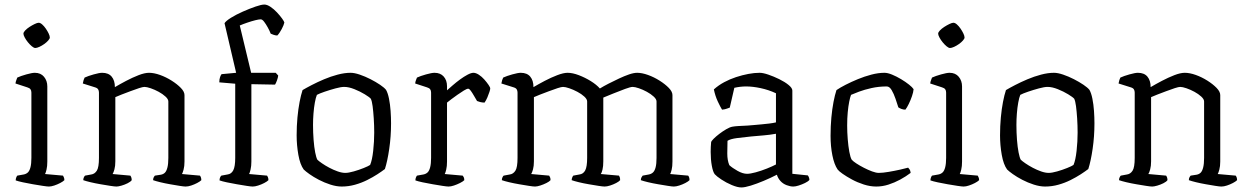

<svg xmlns="http://www.w3.org/2000/svg" viewBox="-20 -820 5490 844"><path d="M195 0Q188 0 168 -3Q148 -6 125 -10Q102 -14 81 -18.5Q60 -23 49 -27Q49 -34 51.5 -40Q54 -46 56 -48L84 -53Q95 -55 102.5 -62Q110 -69 114 -85Q118 -101 118 -126V-413Q118 -422 114 -427.5Q110 -433 100 -436L48 -453Q49 -461 52 -468.5Q55 -476 56 -479Q71 -486 96 -493Q121 -500 133 -500Q159 -500 173.5 -482.5Q188 -465 188 -440V-110Q188 -89 184.5 -74.5Q181 -60 178 -55L257 -48Q259 -44 261 -39.5Q263 -35 263 -28Q257 -22 244.5 -15.5Q232 -9 218.5 -4.5Q205 0 195 0ZM135 -609Q129 -609 120 -616.5Q111 -624 102.5 -634.5Q94 -645 88.5 -655.5Q83 -666 83 -672Q83 -678 90.5 -686Q98 -694 109.5 -701.5Q121 -709 132.5 -714.5Q144 -720 150 -720Q157 -720 165.5 -712.5Q174 -705 181.5 -694Q189 -683 194 -672.5Q199 -662 199 -655Q199 -650 192 -642Q185 -634 174.5 -626.5Q164 -619 153 -614Q142 -609 135 -609Z M492 0Q484 0 465 -3Q446 -6 422.5 -10Q399 -14 378 -19Q357 -24 346 -28Q346 -35 349 -41Q352 -47 354 -48L381 -53Q396 -55 405.5 -69.5Q415 -84 415 -126V-413Q415 -421 411.5 -427Q408 -433 398 -436L344 -453Q346 -463 347.5 -468Q349 -473 352 -479Q367 -486 392 -493Q417 -500 429 -500Q457 -500 471 -483Q485 -466 485 -437Q507 -450 534.5 -464.5Q562 -479 589 -489.5Q616 -500 635 -500Q657 -500 683.5 -490.5Q710 -481 734.5 -465.5Q759 -450 775 -433.5Q791 -417 791 -402V-110Q791 -89 787 -74.5Q783 -60 780 -55L859 -48Q862 -44 863.5 -39Q865 -34 865 -28Q859 -22 846.5 -15.5Q834 -9 820.5 -4.5Q807 0 796 0Q788 0 769.5 -3Q751 -6 728 -10Q705 -14 684.5 -19Q664 -24 653 -28Q653 -35 655.5 -40Q658 -45 661 -48L687 -52Q698 -54 705 -61Q712 -68 716 -84Q720 -100 720 -126V-374Q720 -384 707.5 -395.5Q695 -407 677.5 -416.5Q660 -426 642.5 -432Q625 -438 615 -438Q608 -438 591 -432.5Q574 -427 553 -419Q532 -411 513.5 -404Q495 -397 487 -393V-111Q487 -90 483 -75.5Q479 -61 475 -55L553 -48Q556 -44 557.5 -39Q559 -34 559 -28Q554 -21 541 -14.5Q528 -8 514 -4Q500 0 492 0Z M1091 0Q1083 0 1064 -3Q1045 -6 1021.5 -10Q998 -14 977 -18.5Q956 -23 945 -27Q945 -35 948 -41Q951 -47 953 -48L980 -53Q997 -55 1005.5 -71.5Q1014 -88 1014 -126V-452L944 -458Q944 -472 947.5 -481.5Q951 -491 954 -494L1018 -500L967 -718Q973 -728 995.5 -742Q1018 -756 1047.5 -769Q1077 -782 1103 -791Q1129 -800 1142 -800Q1154 -800 1169 -790Q1184 -780 1197.5 -765.5Q1211 -751 1220 -738.5Q1229 -726 1230 -721Q1229 -716 1226 -708.5Q1223 -701 1218.5 -692.5Q1214 -684 1209 -676.5Q1204 -669 1199 -664Q1191 -664 1182.5 -667Q1174 -670 1170 -672Q1165 -685 1157 -699.5Q1149 -714 1141 -724.5Q1133 -735 1126 -735Q1118 -735 1102 -731Q1086 -727 1067 -720.5Q1048 -714 1034 -708L1084 -500H1192L1203 -488Q1202 -479 1197.5 -466.5Q1193 -454 1189 -448L1085 -450V-110Q1085 -90 1081.5 -75Q1078 -60 1075 -55L1154 -48Q1155 -47 1157.5 -41.5Q1160 -36 1160 -28Q1154 -22 1141.5 -15.5Q1129 -9 1115 -4.5Q1101 0 1091 0Z M1482 0Q1459 0 1432.5 -8.5Q1406 -17 1382 -29.5Q1358 -42 1340.5 -54.5Q1323 -67 1315 -75Q1299 -97 1291.5 -139.5Q1284 -182 1284 -225Q1284 -266 1287.5 -303.5Q1291 -341 1297 -372Q1303 -403 1310 -424Q1325 -433 1350 -446Q1375 -459 1404.5 -471.5Q1434 -484 1464.5 -492Q1495 -500 1521 -500Q1538 -500 1561.5 -492Q1585 -484 1608.5 -472Q1632 -460 1650.5 -447.5Q1669 -435 1677 -425Q1685 -411 1690 -386Q1695 -361 1697 -332.5Q1699 -304 1699 -278Q1699 -220 1691 -165.5Q1683 -111 1672 -77Q1659 -67 1639 -54Q1619 -41 1594 -28.5Q1569 -16 1540.5 -8Q1512 0 1482 0ZM1498 -60Q1512 -60 1535 -66.5Q1558 -73 1579 -81.5Q1600 -90 1607 -95Q1616 -116 1620.5 -157Q1625 -198 1625 -237Q1625 -268 1623 -299Q1621 -330 1618 -353Q1615 -376 1610 -386Q1604 -393 1583.5 -405.5Q1563 -418 1538 -428Q1513 -438 1493 -438Q1479 -438 1455 -431.5Q1431 -425 1407.5 -417Q1384 -409 1373 -403Q1368 -391 1364 -369Q1360 -347 1358 -321Q1356 -295 1356 -271Q1356 -237 1358.5 -205Q1361 -173 1365.5 -150Q1370 -127 1375 -118Q1381 -112 1395.5 -102Q1410 -92 1428 -82.5Q1446 -73 1464.5 -66.5Q1483 -60 1498 -60Z M1952 0Q1944 0 1925 -3Q1906 -6 1882.5 -10Q1859 -14 1838 -18.5Q1817 -23 1806 -27Q1806 -34 1808.5 -40Q1811 -46 1813 -48L1841 -53Q1852 -55 1859.5 -62Q1867 -69 1871 -85Q1875 -101 1875 -126V-413Q1875 -422 1871 -427.5Q1867 -433 1857 -436L1805 -453Q1806 -462 1809 -469Q1812 -476 1813 -479Q1828 -486 1853 -493Q1878 -500 1890 -500Q1916 -500 1930.5 -483.5Q1945 -467 1945 -441V-423Q1954 -431 1969.5 -444.5Q1985 -458 2002 -470.5Q2019 -483 2035 -491.5Q2051 -500 2061 -500Q2072 -500 2085 -491.5Q2098 -483 2109 -470.5Q2120 -458 2127.5 -447Q2135 -436 2135 -431Q2135 -427 2131.5 -416Q2128 -405 2122.5 -392Q2117 -379 2110 -369Q2100 -369 2090.5 -371.5Q2081 -374 2077 -376Q2071 -386 2063.5 -399Q2056 -412 2049.5 -421Q2043 -430 2038 -430Q2032 -430 2019 -422Q2006 -414 1991 -403.5Q1976 -393 1963.5 -383.5Q1951 -374 1945 -369V-110Q1945 -89 1941.5 -74.5Q1938 -60 1935 -55L2014 -48Q2016 -46 2018.5 -41Q2021 -36 2021 -28Q2015 -22 2002 -15.5Q1989 -9 1975.5 -4.5Q1962 0 1952 0Z M2332 0Q2324 0 2305 -3Q2286 -6 2262.5 -10Q2239 -14 2218 -19Q2197 -24 2186 -28Q2186 -35 2189 -41Q2192 -47 2194 -48L2221 -53Q2236 -55 2245.5 -69.5Q2255 -84 2255 -126V-413Q2255 -421 2251.5 -427Q2248 -433 2238 -436L2184 -453Q2186 -463 2187.5 -468Q2189 -473 2192 -479Q2207 -486 2232 -493Q2257 -500 2269 -500Q2297 -500 2311 -483Q2325 -466 2325 -437Q2347 -450 2374.5 -464.5Q2402 -479 2429.5 -489.5Q2457 -500 2475 -500Q2497 -500 2524.5 -489.5Q2552 -479 2577 -463.5Q2602 -448 2617 -431Q2633 -441 2655.5 -452.5Q2678 -464 2701.5 -475Q2725 -486 2745.5 -493Q2766 -500 2781 -500Q2802 -500 2828.5 -490.5Q2855 -481 2879.5 -465.5Q2904 -450 2920 -433.5Q2936 -417 2936 -402V-110Q2936 -88 2932.5 -74Q2929 -60 2926 -55L3005 -48Q3007 -46 3009 -41Q3011 -36 3011 -28Q3005 -22 2992.5 -15.5Q2980 -9 2966 -4.5Q2952 0 2942 0Q2935 0 2916 -3Q2897 -6 2873.5 -10Q2850 -14 2829 -19Q2808 -24 2797 -28Q2797 -35 2800 -40.5Q2803 -46 2805 -48L2832 -53Q2843 -55 2850.5 -62Q2858 -69 2862 -84.5Q2866 -100 2866 -126V-374Q2866 -384 2853.5 -395.5Q2841 -407 2823.5 -416.5Q2806 -426 2788.5 -432Q2771 -438 2761 -438Q2752 -438 2727.5 -429Q2703 -420 2676 -409Q2649 -398 2632 -391V-111Q2632 -89 2628.5 -74.5Q2625 -60 2621 -55L2701 -48Q2703 -45 2704.5 -40.5Q2706 -36 2706 -28Q2701 -22 2688.5 -15.5Q2676 -9 2662 -4.5Q2648 0 2638 0Q2630 0 2611 -3Q2592 -6 2568.5 -10Q2545 -14 2524.5 -19Q2504 -24 2493 -28Q2493 -34 2495.5 -40Q2498 -46 2500 -48L2527 -53Q2544 -55 2552.5 -71Q2561 -87 2561 -126V-374Q2561 -384 2548.5 -395.5Q2536 -407 2518 -416.5Q2500 -426 2482.5 -432Q2465 -438 2455 -438Q2448 -438 2431 -432.5Q2414 -427 2393 -419Q2372 -411 2353.5 -404Q2335 -397 2327 -393V-111Q2327 -90 2323 -75.5Q2319 -61 2315 -55L2394 -48Q2396 -45 2398 -40.5Q2400 -36 2400 -28Q2395 -22 2382 -15.5Q2369 -9 2355 -4.5Q2341 0 2332 0Z M3239 4Q3222 4 3197 -6.5Q3172 -17 3151 -31Q3130 -45 3122 -54Q3114 -64 3109 -91.5Q3104 -119 3104 -152Q3104 -164 3104.5 -174.5Q3105 -185 3106 -195Q3107 -200 3117 -210Q3127 -220 3142 -231.5Q3157 -243 3172.5 -252Q3188 -261 3199 -263Q3209 -265 3226.5 -266Q3244 -267 3266 -268Q3280 -269 3296 -270.5Q3312 -272 3329 -273.5Q3346 -275 3362 -277Q3378 -279 3391 -282V-410Q3359 -425 3324 -432.5Q3289 -440 3260 -440Q3247 -440 3234 -438.5Q3221 -437 3208 -434L3188 -347Q3184 -346 3175.5 -342.5Q3167 -339 3154 -338Q3146 -351 3135 -374.5Q3124 -398 3118 -427Q3138 -445 3163 -458.5Q3188 -472 3215.5 -481Q3243 -490 3269.5 -495Q3296 -500 3319 -500Q3334 -500 3357.5 -492Q3381 -484 3405.5 -472Q3430 -460 3446.5 -446.5Q3463 -433 3463 -422V-56L3531 -49Q3533 -47 3535.5 -41Q3538 -35 3538 -29Q3532 -22 3518.5 -15.5Q3505 -9 3491 -4.5Q3477 0 3467 0Q3454 0 3438 -6Q3422 -12 3411 -24Q3400 -36 3395 -52Q3368 -38 3337 -25Q3306 -12 3280 -4Q3254 4 3239 4ZM3264 -56Q3278 -56 3302 -62.5Q3326 -69 3351 -79Q3376 -89 3391 -97V-232Q3363 -227 3338 -225Q3313 -223 3281 -220Q3249 -217 3219.5 -213Q3190 -209 3178 -201Q3177 -176 3177 -145.5Q3177 -115 3186 -94Q3199 -82 3222 -69Q3245 -56 3264 -56Z M3832 0Q3805 0 3777 -9Q3749 -18 3725 -31Q3701 -44 3684 -56Q3667 -68 3662 -75Q3647 -97 3639 -137Q3631 -177 3631 -223Q3631 -265 3634.5 -303Q3638 -341 3644 -372Q3650 -403 3657 -424Q3673 -435 3697.5 -447.5Q3722 -460 3751 -472Q3780 -484 3810.5 -492Q3841 -500 3868 -500Q3882 -500 3901.5 -492Q3921 -484 3941 -472Q3961 -460 3976 -448Q3991 -436 3996 -428Q3995 -415 3989 -397.5Q3983 -380 3975 -363.5Q3967 -347 3960 -338Q3951 -338 3943 -341Q3935 -344 3929 -348Q3924 -364 3916.5 -386Q3909 -408 3899.5 -424Q3890 -440 3878 -440Q3843 -440 3811.5 -433Q3780 -426 3756 -417Q3732 -408 3721 -403Q3717 -393 3713 -373Q3709 -353 3706.5 -326.5Q3704 -300 3704 -268Q3704 -239 3706.5 -208Q3709 -177 3713.5 -152.5Q3718 -128 3724 -118Q3730 -111 3744.5 -101.5Q3759 -92 3777.5 -82.5Q3796 -73 3813.5 -66.5Q3831 -60 3843 -60Q3860 -60 3886.5 -64.5Q3913 -69 3937.5 -74.5Q3962 -80 3972 -83Q3975 -80 3978.5 -75Q3982 -70 3983 -60Q3962 -44 3937 -30.5Q3912 -17 3885.5 -8.5Q3859 0 3832 0Z M4216 0Q4209 0 4189 -3Q4169 -6 4146 -10Q4123 -14 4102 -18.5Q4081 -23 4070 -27Q4070 -34 4072.5 -40Q4075 -46 4077 -48L4105 -53Q4116 -55 4123.5 -62Q4131 -69 4135 -85Q4139 -101 4139 -126V-413Q4139 -422 4135 -427.5Q4131 -433 4121 -436L4069 -453Q4070 -461 4073 -468.5Q4076 -476 4077 -479Q4092 -486 4117 -493Q4142 -500 4154 -500Q4180 -500 4194.5 -482.5Q4209 -465 4209 -440V-110Q4209 -89 4205.5 -74.5Q4202 -60 4199 -55L4278 -48Q4280 -44 4282 -39.5Q4284 -35 4284 -28Q4278 -22 4265.5 -15.5Q4253 -9 4239.5 -4.5Q4226 0 4216 0ZM4156 -609Q4150 -609 4141 -616.5Q4132 -624 4123.5 -634.5Q4115 -645 4109.5 -655.5Q4104 -666 4104 -672Q4104 -678 4111.5 -686Q4119 -694 4130.5 -701.5Q4142 -709 4153.5 -714.5Q4165 -720 4171 -720Q4178 -720 4186.5 -712.5Q4195 -705 4202.5 -694Q4210 -683 4215 -672.5Q4220 -662 4220 -655Q4220 -650 4213 -642Q4206 -634 4195.5 -626.5Q4185 -619 4174 -614Q4163 -609 4156 -609Z M4574 0Q4551 0 4524.5 -8.5Q4498 -17 4474 -29.5Q4450 -42 4432.5 -54.5Q4415 -67 4407 -75Q4391 -97 4383.5 -139.5Q4376 -182 4376 -225Q4376 -266 4379.5 -303.5Q4383 -341 4389 -372Q4395 -403 4402 -424Q4417 -433 4442 -446Q4467 -459 4496.5 -471.5Q4526 -484 4556.5 -492Q4587 -500 4613 -500Q4630 -500 4653.5 -492Q4677 -484 4700.5 -472Q4724 -460 4742.5 -447.5Q4761 -435 4769 -425Q4777 -411 4782 -386Q4787 -361 4789 -332.5Q4791 -304 4791 -278Q4791 -220 4783 -165.5Q4775 -111 4764 -77Q4751 -67 4731 -54Q4711 -41 4686 -28.5Q4661 -16 4632.5 -8Q4604 0 4574 0ZM4590 -60Q4604 -60 4627 -66.5Q4650 -73 4671 -81.5Q4692 -90 4699 -95Q4708 -116 4712.5 -157Q4717 -198 4717 -237Q4717 -268 4715 -299Q4713 -330 4710 -353Q4707 -376 4702 -386Q4696 -393 4675.5 -405.5Q4655 -418 4630 -428Q4605 -438 4585 -438Q4571 -438 4547 -431.5Q4523 -425 4499.5 -417Q4476 -409 4465 -403Q4460 -391 4456 -369Q4452 -347 4450 -321Q4448 -295 4448 -271Q4448 -237 4450.5 -205Q4453 -173 4457.5 -150Q4462 -127 4467 -118Q4473 -112 4487.5 -102Q4502 -92 4520 -82.5Q4538 -73 4556.5 -66.5Q4575 -60 4590 -60Z M5045 0Q5037 0 5018 -3Q4999 -6 4975.5 -10Q4952 -14 4931 -19Q4910 -24 4899 -28Q4899 -35 4902 -41Q4905 -47 4907 -48L4934 -53Q4949 -55 4958.5 -69.5Q4968 -84 4968 -126V-413Q4968 -421 4964.5 -427Q4961 -433 4951 -436L4897 -453Q4899 -463 4900.5 -468Q4902 -473 4905 -479Q4920 -486 4945 -493Q4970 -500 4982 -500Q5010 -500 5024 -483Q5038 -466 5038 -437Q5060 -450 5087.5 -464.5Q5115 -479 5142 -489.5Q5169 -500 5188 -500Q5210 -500 5236.5 -490.5Q5263 -481 5287.5 -465.5Q5312 -450 5328 -433.5Q5344 -417 5344 -402V-110Q5344 -89 5340 -74.5Q5336 -60 5333 -55L5412 -48Q5415 -44 5416.5 -39Q5418 -34 5418 -28Q5412 -22 5399.5 -15.5Q5387 -9 5373.5 -4.5Q5360 0 5349 0Q5341 0 5322.5 -3Q5304 -6 5281 -10Q5258 -14 5237.5 -19Q5217 -24 5206 -28Q5206 -35 5208.5 -40Q5211 -45 5214 -48L5240 -52Q5251 -54 5258 -61Q5265 -68 5269 -84Q5273 -100 5273 -126V-374Q5273 -384 5260.5 -395.5Q5248 -407 5230.5 -416.5Q5213 -426 5195.5 -432Q5178 -438 5168 -438Q5161 -438 5144 -432.5Q5127 -427 5106 -419Q5085 -411 5066.5 -404Q5048 -397 5040 -393V-111Q5040 -90 5036 -75.5Q5032 -61 5028 -55L5106 -48Q5109 -44 5110.5 -39Q5112 -34 5112 -28Q5107 -21 5094 -14.5Q5081 -8 5067 -4Q5053 0 5045 0Z"/></svg>

Font: Texturina 12pt ExtraLight
Style: Regular
Weight: 250
Designer: Guillermo Torres Carreño
Foundry: Omnibus-Type
Version: Version 1.002